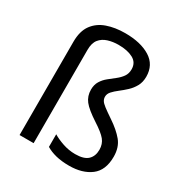

<svg xmlns="http://www.w3.org/2000/svg" viewBox="-179 -898 989 1041"><g transform="rotate(30 315.5 -377.5)"><path d="M522 -617Q522 -583 508 -557.5Q494 -532 473 -512.5Q452 -493 431 -477Q410 -461 396 -445.5Q382 -430 382 -412Q382 -399 388.5 -388Q395 -377 414 -362.5Q433 -348 470 -323Q524 -287 555 -249.5Q586 -212 586 -153Q586 -68 534.5 -29Q483 10 400 10Q353 10 317 1Q281 -8 255 -24V-103Q281 -87 319 -74Q357 -61 397 -61Q452 -61 476 -84Q500 -107 500 -147Q500 -183 479.5 -208Q459 -233 406 -267Q343 -308 320 -337.5Q297 -367 297 -407Q297 -438 310.5 -460Q324 -482 344.5 -498.5Q365 -515 385.5 -531Q406 -547 419.5 -566Q433 -585 433 -612Q433 -654 397.5 -673Q362 -692 306 -692Q271 -692 240.5 -682.5Q210 -673 191.5 -650Q173 -627 173 -584V0H85V-584Q85 -651 114 -690.5Q143 -730 193 -747.5Q243 -765 306 -765Q403 -765 462.5 -728Q522 -691 522 -617Z"/></g></svg>

Font: Noto Sans Imperial Aramaic
Style: Regular
Weight: 400
Designer: Monotype Design Team
Foundry: Monotype Imaging Inc.
Version: Version 2.001; ttfautohint (v1.8.4.7-5d5b)